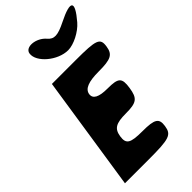

<svg xmlns="http://www.w3.org/2000/svg" viewBox="-330 -1268 1312 1312"><g transform="rotate(-45 325.5 -612.0)"><path d="M44 -50H273C473 -50 503 -60 514 -133C524 -200 498 -217 381 -217C264 -217 238 -233 248 -300C258 -364 290 -383 386 -383C490 -383 514 -401 527 -488C540 -575 522 -592 418 -592C335 -592 296 -612 302 -654C309 -697 358 -717 458 -717C575 -717 606 -733 616 -800C627 -873 600 -883 400 -883H171ZM210 -1138C199 -1063 313 -967 413 -967C467 -967 548 -1008 591 -1058C692 -1176 665 -1203 521 -1131C435 -1088 398 -1087 366 -1125C317 -1183 218 -1192 210 -1138Z"/></g></svg>

Font: Hussar Skorodowane
Style: Ky
Weight: 700
Foundry: Cannot Into Space Fonts
Version: Version 0.892